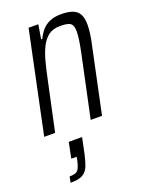

<svg xmlns="http://www.w3.org/2000/svg" viewBox="-144 -589 691 908"><g transform="rotate(-20 201.0 -135.5)"><path d="M7 0 114 -510H163L151 -438H157Q167 -460 182 -478Q197 -496 221 -507Q245 -518 279 -518Q316 -518 338.5 -509Q361 -500 371 -480.5Q381 -461 381 -429Q381 -410 377.5 -383Q374 -356 366 -322L298 0H241L306 -306Q314 -344 318 -370.5Q322 -397 322 -415Q322 -437 316 -448Q310 -459 295.5 -463Q281 -467 257 -467Q221 -467 198.5 -450.5Q176 -434 161 -404.5Q146 -375 136 -337.5Q126 -300 117 -257L62 0ZM50 247 56 217Q77 217 88 212Q99 207 105 193.5Q111 180 116 158L119 141H92L108 62H175L159 139Q152 171 144.5 192Q137 213 125 225Q113 237 95 242Q77 247 50 247Z"/></g></svg>

Font: Saira Condensed Light
Style: Italic
Weight: 300
Width: 3
Italic angle: -12°
Designer: Hector Gatti with collaboration of the Omnibus-Type team
Foundry: Omnibus-Type
Version: Version 1.101